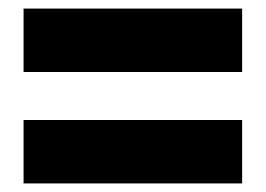

<svg xmlns="http://www.w3.org/2000/svg" viewBox="-20 -584 620 448"><path d="M35 -156V-304H545V-156ZM35 -416V-564H545V-416Z"/></svg>

Font: Golos Text VF
Style: Regular
Weight: 400
Designer: A.Korolkova, Vitaly Kuzmin
Foundry: ParaType Ltd
Version: Version 2.003